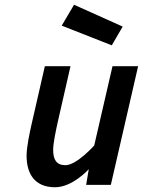

<svg xmlns="http://www.w3.org/2000/svg" viewBox="-20 -779 602 809"><path d="M377 -166C377 -166 303 -83 256 -83C217 -83 204 -107 204 -148C204 -176 216 -231 222 -259L277 -500H169L112 -251C105 -219 92 -160 92 -123C92 -47 126 10 212 10C286 10 354 -66 354 -66L343 0H447L562 -500H454ZM240 -671 451 -588 497 -667 292 -759Z"/></svg>

Font: RazerF5 SemiBold
Style: Italic
Weight: 600
Foundry: Razer Inc.
Version: Version 2